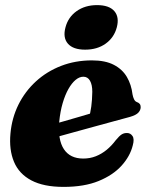

<svg xmlns="http://www.w3.org/2000/svg" viewBox="-20 -718 588 752"><path d="M113.5 -210Q113.5 -210 130.5 -214.8Q147.5 -219.5 174.8 -227.2Q202 -235 233.5 -244Q265 -253 295 -261.8Q325 -270.5 346.5 -277L328 -256Q334 -275 337.5 -300.8Q341 -326.5 341.5 -358.5Q341.5 -386 332.5 -401.8Q323.5 -417.5 306.5 -417.5Q291 -417.5 276 -405Q261 -392.5 248 -369.5Q235 -346.5 225.5 -314.2Q216 -282 212 -241.5Q206 -170.5 230.2 -133.8Q254.5 -97 306 -97Q332.5 -97 355.2 -106Q378 -115 397.8 -131.2Q417.5 -147.5 433.5 -169Q447.5 -186 457 -191.8Q466.5 -197.5 478 -197Q491 -197 499 -185.2Q507 -173.5 500 -148.5Q489.5 -106 456 -69Q422.5 -32 366.2 -9Q310 14 229 14Q151 14 102.8 -11.5Q54.5 -37 34.8 -84.2Q15 -131.5 21 -195.5Q26.5 -256 52.2 -308Q78 -360 120.5 -399Q163 -438 219 -459.8Q275 -481.5 340 -481.5Q392.5 -481.5 426 -464Q459.5 -446.5 477 -416.5Q494.5 -386.5 499 -348.5Q501 -337.5 505 -329.2Q509 -321 515.5 -318.5Q523 -316 527 -311.2Q531 -306.5 531 -298.5Q531 -287 522 -277Q513 -267 488.5 -260Q465.5 -254 429.5 -244Q393.5 -234 351.8 -222.8Q310 -211.5 268.8 -200Q227.5 -188.5 193.5 -179.2Q159.5 -170 139 -164Q118.5 -158 118.5 -158ZM313.5 -523.5Q266.5 -523.5 246 -547Q225.5 -570.5 236.5 -611Q247 -651 280.2 -674.5Q313.5 -698 360 -698Q407.5 -698 427.8 -674.5Q448 -651 437.5 -611Q427 -571 394 -547.2Q361 -523.5 313.5 -523.5Z"/></svg>

Font: Fraunces ExtraBold
Style: Italic
Weight: 800
Italic angle: -16°
Version: Version 1.000;[b76b70a41]